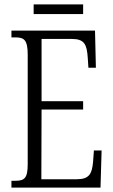

<svg xmlns="http://www.w3.org/2000/svg" viewBox="-20 -853 516 873"><path d="M133 -789H358V-833H133ZM32 0H437L442 -169H407L403 -115C398 -63 386 -38 329 -38H168L169 -355H358V-393H169V-676H306C364 -676 375 -651 379 -590L382 -545H416L412 -714H32V-683H49C89 -683 106 -673 106 -604V-107C106 -42 91 -31 49 -31H32Z"/></svg>

Font: Noto Serif Georgian ExtraCondensed Light
Style: Regular
Weight: 300
Width: 2
Designer: Monotype Design Team, Akaki Razmadze
Foundry: Google LLC
Version: Version 2.003